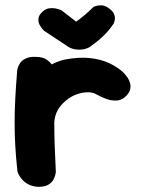

<svg xmlns="http://www.w3.org/2000/svg" viewBox="-20 -717 555 736"><path d="M114 -70Q94 -68 83 -80.5Q72 -93 67 -110.5Q62 -128 61 -141.5Q60 -155 60 -155Q54 -182 51.5 -197.5Q49 -213 49.5 -222.5Q50 -232 51.5 -241.5Q53 -251 53 -265Q57 -324 80 -370Q103 -416 141 -446Q179 -476 225 -488Q280 -499 323.5 -494.5Q367 -490 399.5 -474.5Q432 -459 453 -439Q453 -439 458 -433.5Q463 -428 469.5 -418.5Q476 -409 479 -396.5Q482 -384 478 -371Q474 -358 458 -344Q444 -332 425.5 -331.5Q407 -331 390 -337Q373 -343 361.5 -349Q350 -355 350 -355Q334 -365 308 -363Q282 -361 255 -347Q229 -332 211 -309.5Q193 -287 189 -257Q186 -234 184.5 -216.5Q183 -199 182 -184Q181 -169 181 -152.5Q181 -136 182 -114Q182 -114 177 -104Q172 -94 157.5 -83.5Q143 -73 114 -70ZM123 -1Q101 -3 86.5 -11.5Q72 -20 63 -31Q54 -42 50.5 -50.5Q47 -59 47 -59Q41 -113 38.5 -158.5Q36 -204 36 -247Q36 -290 38.5 -338.5Q41 -387 46 -448Q46 -448 48 -456Q50 -464 56.5 -474.5Q63 -485 78 -492.5Q93 -500 117 -499Q144 -499 159.5 -488Q175 -477 182.5 -463.5Q190 -450 192.5 -440Q195 -430 195 -430Q191 -381 189.5 -338Q188 -295 188 -252.5Q188 -210 189.5 -162.5Q191 -115 194 -58Q194 -58 192.5 -49Q191 -40 184.5 -28Q178 -16 163.5 -8Q149 0 123 -1ZM235 -542 149 -599Q149 -599 143 -605.5Q137 -612 131.5 -622.5Q126 -633 127.5 -646.5Q129 -660 144 -673Q155 -683 167.5 -685Q180 -687 190.5 -685Q201 -683 208 -680.5Q215 -678 215 -678L272 -634Q286 -644 303.5 -658.5Q321 -673 339 -691Q339 -691 347.5 -694Q356 -697 369.5 -696.5Q383 -696 396 -686Q411 -676 416 -665.5Q421 -655 420.5 -646.5Q420 -638 418 -632.5Q416 -627 416 -627Q404 -609 391.5 -595Q379 -581 364 -568Q349 -555 327 -539Q318 -532 302 -528.5Q286 -525 267.5 -528Q249 -531 235 -542Z"/></svg>

Font: Sour Gummy
Style: Bold
Weight: 700
Designer: Stefie Justprince
Foundry: Eifetstype
Version: Version 1.000